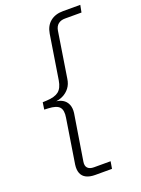

<svg xmlns="http://www.w3.org/2000/svg" viewBox="-164 -778 759 1030"><g transform="rotate(-20 215.5 -262.5)"><path d="M195 180Q164 180 144 170Q124 160 116 140Q108 120 112 91L152 -162Q159 -203 143 -221.5Q127 -240 79 -242L57 -243L63 -283L86 -284Q132 -286 154.5 -303.5Q177 -321 184 -364L224 -616Q231 -659 259.5 -682Q288 -705 332 -705H431L423 -664H329Q305 -664 290 -652Q275 -640 271 -616L230 -356Q226 -327 210.5 -306.5Q195 -286 171.5 -274.5Q148 -263 120 -262V-264Q148 -263 167.5 -252Q187 -241 196 -220Q205 -199 201 -170L159 91Q155 115 166.5 127Q178 139 202 139H297L290 180Z"/></g></svg>

Font: Nunito Sans 10pt SemiExpanded ExtraLight
Style: Italic
Weight: 250
Width: 6
Italic angle: -9°
Designer: Vernon Adams
Foundry: Vernon Adams
Version: Version 3.101;gftools[0.9.27]